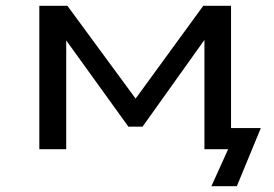

<svg xmlns="http://www.w3.org/2000/svg" viewBox="-20 -516 949 664"><path d="M711 128 769 0H689V-73H882L799 128ZM116 0V-496H213L449 -175L683 -496H779V0H687V-378L473 -78H424L207 -379H209V0Z"/></svg>

Font: Nunito Sans 7pt Expanded
Style: Regular
Weight: 400
Width: 7
Designer: Vernon Adams
Foundry: Vernon Adams
Version: Version 3.101;gftools[0.9.27]